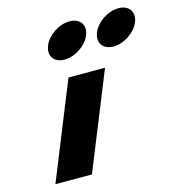

<svg xmlns="http://www.w3.org/2000/svg" viewBox="-115 -889 907 988"><g transform="rotate(-15 338.0 -395.5)"><path d="M344.7 -791C288.6 -791 227 -750 206.4 -699C185.8 -648 214.3 -607 270.4 -607C326.5 -607 388.2 -648 408.8 -699C429.4 -750 400.8 -791 344.7 -791ZM605.4 -791C549.3 -791 487.7 -750 467.1 -699C446.5 -648 475 -607 531.1 -607C587.2 -607 648.9 -648 669.5 -699C690.1 -750 661.5 -791 605.4 -791ZM265.4 -513H460.1L252.8 0H58.2Z"/></g></svg>

Font: Hussar
Style: BdWideOblFour
Weight: 700
Foundry: Cannot Into Space Fonts
Version: Version 2.00